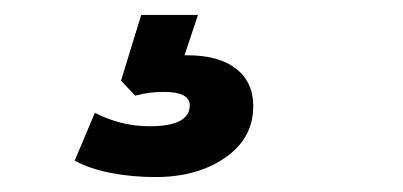

<svg xmlns="http://www.w3.org/2000/svg" viewBox="-20 -40 540 257"><path d="M188 197Q157 197 128.5 191.5Q100 186 80 175L107 111Q142 129 180 129Q234 129 234 101Q234 83 199 83Q191 83 182 84Q173 85 161 88L142 68L169 -20H245L227 34H231Q273 34 296 52Q319 70 319 102Q319 145 281.5 171Q244 197 188 197Z"/></svg>

Font: Nunito Sans ExtraBold
Style: Italic
Weight: 800
Italic angle: -9°
Designer: Vernon Adams
Foundry: Vernon Adams
Version: Version 3.006; ttfautohint (v1.8.3)